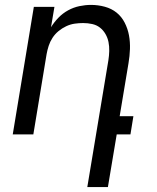

<svg xmlns="http://www.w3.org/2000/svg" viewBox="-20 -548 640 783"><path d="M336 215 422 -302Q425 -321 425.5 -340Q426 -359 422.5 -376.5Q419 -394 410 -409.5Q401 -425 387.5 -435.5Q374 -446 356 -450Q338 -454 319 -454Q302 -454 284.5 -451.5Q267 -449 250 -441Q233 -433 218.5 -421Q204 -409 194 -393.5Q184 -378 178.5 -361Q173 -344 170 -327L116 0H32L118 -520H202L188 -437Q201 -458 218.5 -476Q236 -494 258 -506Q280 -518 304 -523Q328 -528 351 -528Q380 -528 407.5 -520.5Q435 -513 455.5 -496.5Q476 -480 488.5 -455.5Q501 -431 506 -404Q511 -377 510 -348Q509 -319 504 -290L468 -74H524L512 0H456L420 215Z"/></svg>

Font: Iosevka Extended Oblique
Style: Regular
Weight: 400
Width: 7
Italic angle: -9°
Monospace: yes
Designer: Belleve Invis
Foundry: Belleve Invis
Version: Version 32.0.1; ttfautohint (v1.8.4)